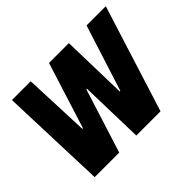

<svg xmlns="http://www.w3.org/2000/svg" viewBox="-116 -689 868 868"><g transform="rotate(-45 318.0 -255.5)"><path d="M54 0 36 -511H156L169 -194H173L273 -511H400L408 -194H412L513 -511H636L475 0H320L312 -307H308L211 0Z"/></g></svg>

Font: Chivo Mono
Style: Bold Italic
Weight: 700
Italic angle: -8.05°
Monospace: yes
Version: Version 1.008